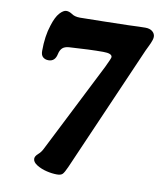

<svg xmlns="http://www.w3.org/2000/svg" viewBox="-83 -699 728 870"><g transform="rotate(10 281.0 -264.5)"><path d="M217.8 -613.3Q234.9 -613.3 329.6 -615.2Q424.3 -617.2 440.4 -617.7Q495.6 -620.1 517.6 -620.1Q538.6 -620.1 550.5 -610.1Q562.5 -600.1 562.5 -585.4Q562.5 -579.1 559.8 -570.6Q557.1 -562 554 -555.2Q550.8 -548.3 545.2 -536.4Q539.6 -524.4 536.6 -518.6L283.2 62.5Q271.5 88.9 263.9 96.7Q256.3 104.5 238.3 104.5Q215.8 104.5 190.2 98.4Q164.6 92.3 144.5 79.8Q124.5 67.4 124.5 51.8Q124.5 40 139.2 27.3Q150.9 17.6 159.2 1L369.1 -413.6Q389.6 -456.1 389.6 -461.9Q389.6 -479 348.6 -479Q286.1 -479 192.4 -472.7Q172.4 -471.2 162.1 -461.7Q151.9 -452.1 147.9 -433.1Q140.6 -398.4 110.4 -398.4Q95.2 -398.4 85.2 -407Q75.2 -415.5 75.2 -435.1Q75.2 -503.9 92.3 -554.7Q105 -595.7 121.8 -614.3Q138.7 -632.8 152.3 -632.8Q164.6 -632.8 177.7 -624.5Q192.4 -613.3 217.8 -613.3Z"/></g></svg>

Font: Cooper*
Style: Bold Italic
Weight: 700
Italic angle: -7°
Designer: Owen Earl
Foundry: indestructible type*
Version: Version 0.001